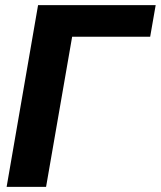

<svg xmlns="http://www.w3.org/2000/svg" viewBox="-20 -731 629 751"><path d="M588.9 -710.9 567.4 -587.4H262.2L160.2 0H5.9L128.9 -710.9Z"/></svg>

Font: Roboto ExtraBold
Style: Italic
Weight: 800
Designer: Christian Robertson
Foundry: Google
Version: Version 3.009; 2024